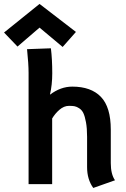

<svg xmlns="http://www.w3.org/2000/svg" viewBox="-102 -934 639 974"><path d="M98.6 -914.1 283.2 -772 215.8 -695.8 98.6 -793.9 -13.2 -697.8 -81.5 -769ZM460 -276.4V-106.4Q460 -50.3 481.4 -19.5L371.1 19.5Q339.8 -23.9 339.8 -85.9V-239.7Q339.8 -283.2 334.2 -313.7Q328.6 -344.2 320.8 -360.4Q313 -376.5 299.3 -385Q285.6 -393.6 275.1 -395.3Q264.6 -397 248 -397Q222.7 -397 200.2 -377.7Q177.7 -358.4 162.6 -333V0H43V-564.5Q43 -608.9 35.2 -684.6L156.2 -689Q163.1 -633.3 163.1 -562Q163.1 -503.9 151.4 -453.6Q205.6 -494.6 264.6 -494.6Q359.9 -494.6 409.9 -442.6Q460 -390.6 460 -276.4Z"/></svg>

Font: Fantasque Sans Mono
Style: Bold
Weight: 700
Monospace: yes
Designer: Jany Belluz
Version: Version 1.8.0 ; ttfautohint (v1.8.2)